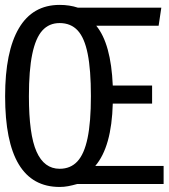

<svg xmlns="http://www.w3.org/2000/svg" viewBox="-22 -737 675 769"><path d="M290.3 -706.2H624.1L613.3 -633.8H363.6Q422.6 -562.1 429.7 -394.4H587.2V-322.1H429.7Q425.1 -148.7 359.5 -72.3H633.3V0H287.2Q267.2 5.6 250.8 8.7Q234.4 11.8 216.9 11.8Q-1.5 11.8 -1.5 -351.3Q-1.5 -530.3 53.6 -623.8Q108.7 -717.4 216.9 -717.4Q256.4 -717.4 290.3 -706.2ZM93.8 -351.3Q93.8 -197.9 124.4 -129.5Q154.9 -61 216.9 -61Q260.5 -61 287.9 -90.5Q315.4 -120 328.7 -183.8Q342.1 -247.7 342.1 -352.3Q342.1 -457.4 329.2 -521.5Q316.4 -585.6 289 -615.1Q261.5 -644.6 216.9 -644.6Q174.4 -644.6 147.4 -614.6Q120.5 -584.6 107.2 -520.3Q93.8 -455.9 93.8 -351.3Z"/></svg>

Font: Fira Code Fixed
Style: Regular
Weight: 400
Monospace: yes
Designer: Carrois Corporate, Edenspiekermann AG, Nikita Prokopov
Foundry: Carrois Corporate, Edenspiekermann AG, Nikita Prokopov
Version: Version 5.002